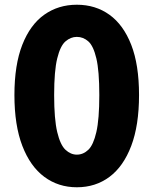

<svg xmlns="http://www.w3.org/2000/svg" viewBox="-20 -778 649 812"><path d="M305 14Q227 14 167.5 -30Q108 -74 74.5 -161Q41 -248 41 -376Q41 -504 74.5 -589Q108 -674 167.5 -716Q227 -758 305 -758Q384 -758 443 -715.5Q502 -673 535 -588.5Q568 -504 568 -376Q568 -248 535 -161Q502 -74 443 -30Q384 14 305 14ZM305 -124Q332 -124 353.5 -144.5Q375 -165 387.5 -219.5Q400 -274 400 -376Q400 -478 387.5 -531Q375 -584 353.5 -603Q332 -622 305 -622Q279 -622 257 -603Q235 -584 222 -531Q209 -478 209 -376Q209 -274 222 -219.5Q235 -165 257 -144.5Q279 -124 305 -124Z"/></svg>

Font: Source Han Sans SC Heavy
Style: Regular
Weight: 900
Designer: Ryoko NISHIZUKA Ë•øÂ°öÊ∂ºÂ≠ê (kana, bopomofo & ideographs); Paul D. Hunt (Latin, Greek & Cyrillic); Sandoll Communicatio
Foundry: Adobe
Version: Version 2.004;hotconv 1.0.118;makeotfexe 2.5.65603